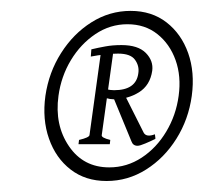

<svg xmlns="http://www.w3.org/2000/svg" viewBox="-20 -662 372 351"><path d="M330.6 -486.8Q324.7 -443.8 302.5 -408.4Q280.3 -373 247.1 -352.1Q213.9 -331.1 174.8 -331.1Q136.2 -331.1 109.1 -352.1Q82 -373 69.6 -408.4Q57.1 -443.8 63 -486.8Q69.3 -529.8 91.6 -564.9Q113.8 -600.1 147 -621.1Q180.2 -642.1 218.8 -642.1Q257.3 -642.1 284.4 -621.1Q311.5 -600.1 324 -564.9Q336.4 -529.8 330.6 -486.8ZM306.6 -486.8Q311.5 -522.5 301 -552Q290.5 -581.5 267.8 -599.6Q245.1 -617.7 212.9 -617.7Q181.2 -617.7 154.3 -599.6Q127.4 -581.5 109.6 -552Q91.8 -522.5 86.9 -486.8Q79.6 -433.6 106 -394.8Q132.3 -356 179.7 -356Q211.9 -356 239 -373.8Q266.1 -391.6 283.9 -421.4Q301.8 -451.2 306.6 -486.8ZM258.3 -532.7Q254.4 -505.9 233.9 -493.2Q213.4 -480.5 187.5 -480.5Q181.6 -480.5 172.9 -482.9L173.8 -499Q181.6 -497.1 188.5 -497.1Q229 -497.1 232.9 -528.3Q234.9 -541.5 226.8 -552.7Q218.8 -564 195.8 -564Q184.6 -564 171.6 -562.5Q158.7 -561 146 -558.6L147 -571.8Q159.2 -574.7 172.4 -577.1Q185.5 -579.6 202.1 -579.6Q232.4 -579.6 246.6 -565.2Q260.7 -550.8 258.3 -532.7ZM264.2 -408.7 263.2 -407.7Q255.4 -403.8 245.6 -399.7Q235.8 -395.5 231.4 -395.5Q223.1 -395.5 220.2 -403.8L187 -484.4L205.6 -493.2L242.7 -419.4Q247.6 -410.6 263.2 -416.5ZM180.7 -398.4H123.5L124.5 -406.2Q143.1 -410.6 143.6 -415L165 -569.8H187.5L166 -415Q165 -410.2 181.6 -406.2Z"/></svg>

Font: Dai Banna SIL Light
Style: Italic
Weight: 300
Italic angle: -11°
Designer: Victor Gaultney
Foundry: SIL International
Version: Version 4.000